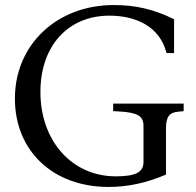

<svg xmlns="http://www.w3.org/2000/svg" viewBox="-20 -730 774 760"><path d="M430 -710C205 -710 39 -553 39 -340C39 -132 190 10 410 10C486 10 560 -6 637 -39V-222C637 -267 650 -285 686 -288L707 -290V-320H428V-290L449 -289C524 -285 548 -271 548 -232V-89C548 -48 517 -32 438 -32C265 -32 140 -172 140 -366C140 -548 249 -668 413 -668C522 -668 614 -622 639 -520H669V-654C585 -695 514 -710 430 -710Z"/></svg>

Font: Hedvig Letters Serif 24pt
Style: Regular
Weight: 400
Designer: Alexander Örn & Tor Weibull
Foundry: Kanon Foundry
Version: Version 1.000